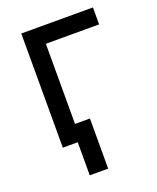

<svg xmlns="http://www.w3.org/2000/svg" viewBox="-131 -618 696 852"><g transform="rotate(-20 216.5 -191.5)"><path d="M412.1 -539.1V-459H160.6V0H73.7V-539.1ZM144 156.2V0H107.4V-80.6H231V156.2Z"/></g></svg>

Font: Inter 18pt
Style: Regular
Weight: 400
Designer: Rasmus Andersson
Foundry: rsms
Version: Version 4.001;git-66647c0bb